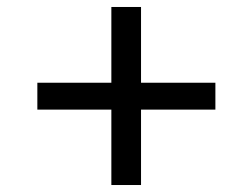

<svg xmlns="http://www.w3.org/2000/svg" viewBox="-20 -641 723 550"><path d="M299 -621H384V-404H597V-327H384V-111H299V-327H87V-404H299Z"/></svg>

Font: SVN-Poppins
Style: Regular
Weight: 400
Designer: Ninad Kale (Devanagari), Jonny Pinhorn (Latin)
Foundry: Indian Type Foundry
Version: Version 3.002 2017